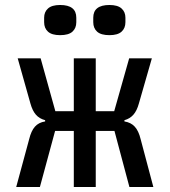

<svg xmlns="http://www.w3.org/2000/svg" viewBox="-20 -750 680 770"><path d="M276 -225H201L140 0H45L97 -192Q105 -225 120 -242Q135 -259 161 -263V-268Q138 -274 124 -290Q110 -306 102 -335L51 -516H143L202 -304H276V-516H364V-304H438L498 -516H589L537 -335Q529 -306 515 -290Q501 -274 479 -268V-263Q505 -259 520.5 -242Q536 -225 544 -192L595 0H499L439 -225H364V0H276ZM157 -661V-679Q157 -702 172.5 -716Q188 -730 221 -730Q286 -730 286 -679V-661Q286 -637 270.5 -623Q255 -609 221 -609Q188 -609 172.5 -623Q157 -637 157 -661ZM354 -679Q354 -730 419 -730Q452 -730 467.5 -716Q483 -702 483 -679V-661Q483 -637 467.5 -623Q452 -609 419 -609Q385 -609 369.5 -623Q354 -637 354 -661Z"/></svg>

Font: Writer Medium
Style: Regular
Weight: 500
Monospace: yes
Designer: Mike Abbink, Paul van der Laan, Pieter van Rosmalen
Foundry: Bold Monday
Version: Version 2.001 2020